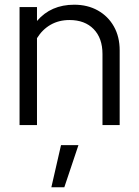

<svg xmlns="http://www.w3.org/2000/svg" viewBox="-20 -531 589 815"><path d="M63 0V-501H137V-442Q196 -511 295 -511Q352 -511 395.5 -486.5Q439 -462 463.5 -418.5Q488 -375 488 -317V0H415V-302Q415 -369 377.5 -407.5Q340 -446 275 -446Q230 -446 195 -426Q160 -406 137 -369V0ZM198 264 239 85H313L253 264Z"/></svg>

Font: Red Hat Display VF
Style: Regular
Weight: 300
Designer: Pentagram, MCKL
Foundry: Pentagram, MCKL
Version: Version 1.023